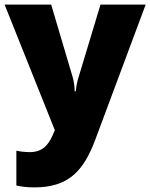

<svg xmlns="http://www.w3.org/2000/svg" viewBox="-21 -573 652 833"><path d="M-1 -553 217 -8 215 -4C196 44 172 87 109 87C86 87 64 84 50 81V232C69 236 93 240 128 240C275 240 341 170 392 34L611 -553H415L319 -235C315 -222 310 -203 308 -177H303C303 -197 299 -222 295 -236L201 -553Z"/></svg>

Font: Noto Sans UI Black
Style: Regular
Weight: 900
Designer: Monotype Design Team
Foundry: Monotype Imaging Inc.
Version: Version 1.901